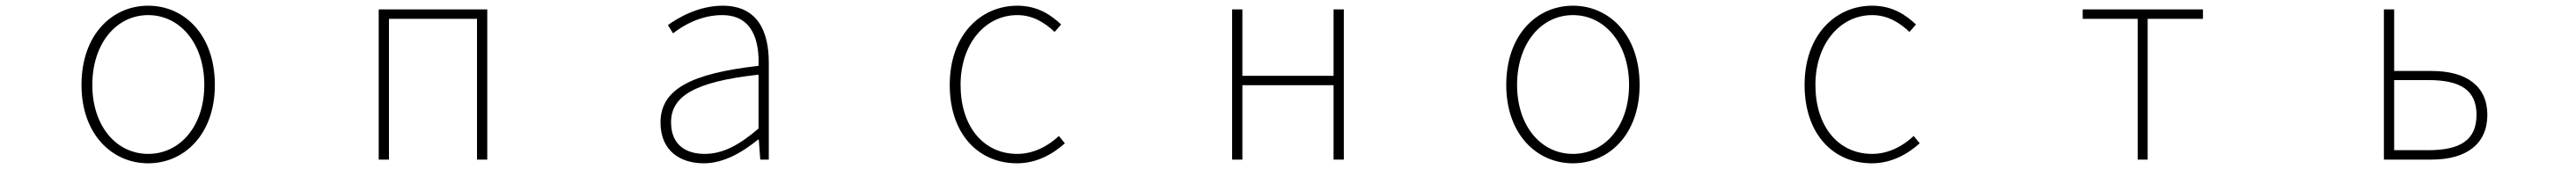

<svg xmlns="http://www.w3.org/2000/svg" viewBox="-20 -560 9040 593"><path d="M500 13C626 13 734 -88 734 -262C734 -439 626 -540 500 -540C374 -540 266 -439 266 -262C266 -88 374 13 500 13ZM500 -20C388 -20 304 -118 304 -262C304 -407 388 -507 500 -507C612 -507 697 -407 697 -262C697 -118 612 -20 500 -20Z M1309 0H1345V-494H1654V0H1690V-527H1309Z M2450 13C2520 13 2586 -26 2640 -70H2643L2648 0H2678V-341C2678 -448 2640 -540 2516 -540C2430 -540 2357 -496 2324 -472L2342 -443C2376 -470 2439 -507 2514 -507C2623 -507 2645 -414 2642 -329C2405 -302 2298 -247 2298 -130C2298 -30 2368 13 2450 13ZM2453 -20C2389 -20 2335 -50 2335 -131C2335 -220 2413 -273 2642 -298V-109C2573 -50 2516 -20 2453 -20Z M3549 13C3617 13 3673 -18 3717 -57L3696 -83C3659 -48 3608 -20 3550 -20C3430 -20 3351 -118 3351 -262C3351 -407 3438 -507 3550 -507C3604 -507 3646 -481 3681 -448L3704 -474C3669 -507 3622 -540 3550 -540C3423 -540 3313 -439 3313 -262C3313 -88 3415 13 3549 13Z M4304 0H4340V-261H4660V0H4696V-527H4660V-294H4340V-527H4304Z M5500 13C5626 13 5734 -88 5734 -262C5734 -439 5626 -540 5500 -540C5374 -540 5266 -439 5266 -262C5266 -88 5374 13 5500 13ZM5500 -20C5388 -20 5304 -118 5304 -262C5304 -407 5388 -507 5500 -507C5612 -507 5697 -407 5697 -262C5697 -118 5612 -20 5500 -20Z M6549 13C6617 13 6673 -18 6717 -57L6696 -83C6659 -48 6608 -20 6550 -20C6430 -20 6351 -118 6351 -262C6351 -407 6438 -507 6550 -507C6604 -507 6646 -481 6681 -448L6704 -474C6669 -507 6622 -540 6550 -540C6423 -540 6313 -439 6313 -262C6313 -88 6415 13 6549 13Z M7482 0H7517V-494H7711V-527H7289V-494H7482Z M8346 0H8513C8636 0 8709 -55 8709 -157C8709 -258 8636 -311 8513 -311H8382V-527H8346ZM8382 -33V-279H8502C8616 -279 8671 -243 8671 -157C8671 -70 8616 -33 8502 -33Z"/></svg>

Font: Harano Aji Gothic CN ExtraLight
Style: Regular
Weight: 250
Foundry: Masamichi Hosoda
Version: HaranoAjiGothicCN-ExtraLight version 20230610;ttx 4.39.4